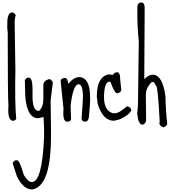

<svg xmlns="http://www.w3.org/2000/svg" viewBox="-20 -965 1384 1542"><path d="M80.1 -865.2Q94.7 -864.3 107.4 -840.8Q100.6 -830.1 98.6 -801.8L97.7 -789.1L103.5 -404.3Q98.6 -142.6 109.4 -20.5L111.3 -12.7Q102.5 5.9 83 4.9Q39.1 2 47.9 -116.2Q42 -180.7 42 -709Q36.1 -741.2 39.1 -793.9V-797.9Q43.9 -867.2 80.1 -865.2Z M210.9 -341.8Q241.2 -341.8 241.2 -250V-190.4Q241.2 -74.2 291 -74.2H293.9Q328.1 -108.4 328.1 -166V-280.3Q328.1 -315.4 371.1 -329.1H382.8Q404.3 -312.5 404.3 -301.8L386.7 -160.2L389.6 85V131.8Q389.6 495.1 263.7 549.8L239.3 556.6Q167 556.6 116.2 452.1L82 347.7Q90.8 322.3 109.4 322.3H118.2Q136.7 322.3 170.9 439.5Q205.1 497.1 235.4 497.1Q318.4 497.1 334 137.7V76.2L330.1 -25.4L287.1 -15.6Q196.3 -15.6 182.6 -194.3L179.7 -320.3Q188.5 -341.8 210.9 -341.8Z M621.1 -345.7Q719.7 -337.9 701.2 -108.4L693.4 -21.5Q687.5 13.7 659.2 11.7Q632.8 9.8 635.7 -23.4L642.6 -118.2Q656.2 -285.2 613.3 -288.1Q567.4 -292 546.9 -114.3L550.8 -8.8Q548.8 11.7 517.6 12.7Q481.4 9.8 490.2 -90.8L466.8 -314.5Q468.8 -336.9 502.9 -338.9Q523.4 -337.9 527.3 -294.9L531.2 -293.9Q575.2 -348.6 621.1 -345.7Z M920.9 -384.8Q945.3 -384.8 945.3 -327.1L954.1 -244.1Q954.1 -222.7 920.9 -215.8Q900.4 -215.8 868.2 -304.7L865.2 -308.6H858.4Q820.3 -308.6 815.4 -200.2V-185.5Q815.4 -75.2 886.7 -55.7H905.3Q935.5 -55.7 997.1 -109.4H1003.9V-111.3Q1034.2 -102.5 1034.2 -77.1Q1012.7 -38.1 942.4 -6.8L895.5 4.9Q803.7 4.9 763.7 -135.7L757.8 -188.5V-194.3Q757.8 -343.8 847.7 -367.2H856.4L886.7 -364.3Q900.4 -384.8 920.9 -384.8Z M1116.2 -945.3Q1137.7 -945.3 1141.6 -911.1V-856.4Q1141.6 -658.2 1138.7 -329.1Q1174.8 -365.2 1206.1 -365.2Q1285.2 -365.2 1308.6 -193.4Q1311.5 -65.4 1323.2 28.3Q1323.2 44.9 1292 58.6Q1258.8 42 1258.8 22.5L1262.7 19.5V15.6Q1248 -279.3 1231.4 -279.3Q1219.7 -302.7 1210 -306.6H1200.2Q1151.4 -263.7 1151.4 -202.1L1153.3 7.8Q1141.6 36.1 1123 36.1Q1090.8 36.1 1082 -53.7Q1088.9 -113.3 1088.9 -156.2V-159.2L1086.9 -162.1L1088.9 -165V-189.5L1094.7 -635.7Q1083 -745.1 1083 -850.6V-909.2Q1085 -945.3 1116.2 -945.3Z"/></svg>

Font: Sue Ellen Francisco 
Style: Regular
Weight: 400
Designer: Kimberly Geswein
Foundry: Kimberly Geswein
Version: Version 1.002 2007